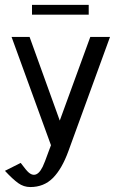

<svg xmlns="http://www.w3.org/2000/svg" viewBox="-25 -590 475 780"><path d="M0 0ZM105 -570.3H335.4V-530.3H105ZM98.1 169.9Q71.3 169.9 48.8 153.8Q26.4 137.7 -4.9 104L59.1 71.8Q82 103 92.5 111.6Q103 120.1 112.8 120.1Q132.3 120.1 148.4 87.4Q155.3 73.7 173.8 22L182.1 0L22 -439.9H95.2L217.8 -100.1L341.8 -439.9H421.9L252.9 23.9Q226.6 96.2 189.9 133.1Q153.3 169.9 98.1 169.9Z"/></svg>

Font: Pfennig
Style: Medium
Weight: 500
Version: Version 20120410 ; ttfautohint (v0.8)